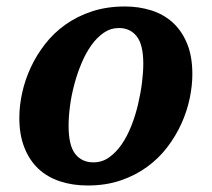

<svg xmlns="http://www.w3.org/2000/svg" viewBox="-20 -566 658 596"><path d="M40 -200.2Q40 -237.8 48.8 -277.8Q57.6 -317.9 75.4 -356.4Q93.3 -395 120.1 -429.4Q147 -463.9 183.3 -489.7Q219.7 -515.6 265.9 -530.8Q312 -545.9 368.2 -545.9Q411.1 -545.9 449.2 -533.9Q487.3 -522 515.6 -496.6Q543.9 -471.2 560.5 -431.4Q577.1 -391.6 577.1 -335.9Q577.1 -299.8 568.8 -260.3Q560.5 -220.7 543.2 -182.4Q525.9 -144 499.3 -109.1Q472.7 -74.2 436.5 -47.9Q400.4 -21.5 354.5 -5.9Q308.6 9.8 252 9.8Q205.1 9.8 166 -3.2Q127 -16.1 99.1 -42.2Q71.3 -68.4 55.7 -107.9Q40 -147.5 40 -200.2ZM270 -62Q296.9 -62 318.6 -77.4Q340.3 -92.8 357.7 -117.9Q375 -143.1 387.7 -175.3Q400.4 -207.5 408.4 -241.7Q416.5 -275.9 420.7 -308.8Q424.8 -341.8 424.8 -368.2Q424.8 -427.2 404.5 -453.1Q384.3 -479 349.1 -479Q323.7 -479 302.2 -464.4Q280.8 -449.7 263.4 -425.3Q246.1 -400.9 232.9 -369.4Q219.7 -337.9 210.7 -304.2Q201.7 -270.5 197.3 -237.1Q192.9 -203.6 192.9 -175.8Q192.9 -114.7 213.4 -88.4Q233.9 -62 270 -62Z"/></svg>

Font: Droid Serif
Style: Bold Italic
Weight: 700
Italic angle: -12°
Designer: Monotype Design team
Foundry: Monotype Imaging Inc.
Version: Version 1.03